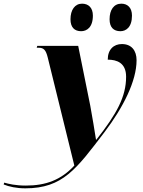

<svg xmlns="http://www.w3.org/2000/svg" viewBox="-186 -786 780 1046"><path d="M470 -616C500 -616 533 -637 533 -701C533 -744 509 -766 475 -766C434 -766 411 -732 411 -681C411 -637 433 -616 470 -616ZM256 -616C287 -616 320 -637 320 -701C320 -744 296 -766 261 -766C222 -766 198 -732 198 -681C198 -637 220 -616 256 -616ZM-48 240C156 240 230 135 384 -67C486 -202 558 -345 558 -458C558 -510 531 -546 478 -546C434 -546 401 -517 401 -461C450 -461 501 -444 501 -368C501 -260 451 -167 339 -25H337C331 -63 316 -157 306 -209L240 -536H17L14 -526H24C53 -526 64 -513 74 -473L219 116C147 194 64 225 -45 225C-101 225 -139 216 -163 209L-166 219C-137 231 -96 240 -48 240Z"/></svg>

Font: Noto Serif Display ExtraBold
Style: Italic
Weight: 800
Italic angle: -12°
Designer: Monotype Design Team
Foundry: Monotype Imaging Inc.
Version: Version 2.009